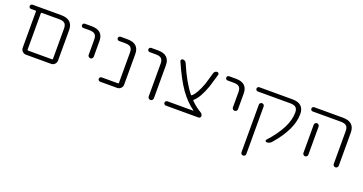

<svg xmlns="http://www.w3.org/2000/svg" viewBox="-38 -1195 3860 2041"><g transform="rotate(20 1891.5 -174.5)"><path d="M187.5 -21.5Q164.1 -21.5 147 -38.6Q129.9 -55.7 129.9 -79.1V-490.2Q129.9 -497.1 123 -497.1H72.3Q61.5 -497.1 54.7 -503.9Q47.9 -510.7 47.9 -521Q47.9 -531.2 54.7 -538.1Q61.5 -544.9 72.3 -544.9H395.5Q528.3 -544.9 529.3 -424.8V-79.1Q529.3 -55.7 512.2 -38.6Q495.1 -21.5 471.7 -21.5ZM472.7 -420.9Q472.7 -461.9 453.6 -479.5Q434.6 -497.1 387.7 -497.1H193.4Q185.5 -497.1 185.5 -490.2V-78.1Q185.5 -70.3 193.4 -70.3H464.8Q472.7 -70.3 472.7 -78.1Z M663.1 -497.1Q653.3 -497.1 646.5 -503.9Q639.6 -510.7 639.6 -521Q639.6 -531.2 646.5 -538.1Q653.3 -544.9 663.1 -544.9H740.2Q872.1 -544.9 872.1 -424.8V-248Q872.1 -236.3 863.8 -228Q855.5 -219.7 843.3 -219.7Q831.1 -219.7 822.8 -228Q814.5 -236.3 814.5 -248V-420.9Q814.5 -461.9 795.4 -479.5Q776.4 -497.1 730.5 -497.1Z M1218.8 -420.9Q1218.8 -461.9 1200.2 -479.5Q1181.6 -497.1 1134.8 -497.1H1068.4Q1057.6 -497.1 1050.8 -503.9Q1043.9 -510.7 1043.9 -521Q1043.9 -531.2 1050.8 -538.1Q1057.6 -544.9 1068.4 -544.9H1144.5Q1277.3 -544.9 1277.3 -424.8V-79.1Q1277.3 -55.7 1260.3 -38.6Q1243.2 -21.5 1219.7 -21.5H1026.4Q1016.6 -21.5 1009.3 -28.8Q1002 -36.1 1002 -45.9Q1002 -55.7 1009.3 -63Q1016.6 -70.3 1026.4 -70.3H1210.9Q1218.8 -70.3 1218.8 -78.1Z M1415 -497.1Q1404.3 -497.1 1397.5 -503.9Q1390.6 -510.7 1390.6 -521Q1390.6 -531.2 1397.5 -538.1Q1404.3 -544.9 1415 -544.9H1491.2Q1623 -544.9 1624 -424.8V-50.8Q1624 -39.1 1615.2 -30.3Q1606.4 -21.5 1594.7 -21.5Q1583 -21.5 1574.2 -30.3Q1565.4 -39.1 1565.4 -50.8V-420.9Q1565.4 -461.9 1546.4 -479.5Q1527.3 -497.1 1481.4 -497.1Z M2060.5 -70.3Q2062.5 -70.3 2063 -71.8Q2063.5 -73.2 2062.5 -74.2Q1978.5 -132.8 1906.2 -233.4Q1834 -335 1753.9 -517.6Q1750 -527.3 1755.9 -536.1Q1761.7 -544.9 1771.5 -544.9Q1801.8 -544.9 1813.5 -517.6Q1895.5 -326.2 1981.4 -220.7Q1986.3 -214.8 1992.2 -219.7Q2039.1 -257.8 2085.9 -384.8L2125 -518.6Q2128.9 -530.3 2138.7 -537.6Q2148.4 -544.9 2160.2 -544.9Q2170.9 -544.9 2177.7 -536.1Q2181.6 -531.2 2181.6 -524.4Q2181.6 -521.5 2180.7 -518.6L2137.7 -374Q2085.9 -229.5 2027.3 -180.7Q2021.5 -175.8 2026.4 -170.9Q2077.1 -118.2 2142.6 -80.1Q2163.1 -67.4 2163.1 -44.9Q2163.1 -35.2 2156.2 -28.3Q2149.4 -21.5 2139.6 -21.5H1769.5Q1759.8 -21.5 1752.4 -28.8Q1745.1 -36.1 1745.1 -45.9Q1745.1 -55.7 1752.4 -63Q1759.8 -70.3 1769.5 -70.3Z M2294.9 -497.1Q2285.2 -497.1 2278.3 -503.9Q2271.5 -510.7 2271.5 -521Q2271.5 -531.2 2278.3 -538.1Q2285.2 -544.9 2294.9 -544.9H2372.1Q2503.9 -544.9 2503.9 -424.8V-248Q2503.9 -236.3 2495.6 -228Q2487.3 -219.7 2475.1 -219.7Q2462.9 -219.7 2454.6 -228Q2446.3 -236.3 2446.3 -248V-420.9Q2446.3 -461.9 2427.2 -479.5Q2408.2 -497.1 2362.3 -497.1Z M3011.7 -544.9Q3143.6 -544.9 3143.6 -424.8Q3143.6 -251 2963.9 -45.9Q2942.4 -21.5 2908.2 -21.5Q2899.4 -21.5 2895.5 -30.3Q2891.6 -39.1 2897.5 -45.9Q3087.9 -254.9 3087.9 -421.9Q3087.9 -461.9 3068.4 -479.5Q3048.8 -497.1 3002.9 -497.1H2637.7Q2627 -497.1 2620.1 -503.9Q2613.3 -510.7 2613.3 -521Q2613.3 -531.2 2620.1 -538.1Q2627 -544.9 2637.7 -544.9ZM2695.3 168.9V-368.2Q2695.3 -379.9 2703.1 -387.7Q2710.9 -395.5 2722.7 -395.5Q2734.4 -395.5 2742.2 -387.7Q2750 -379.9 2750 -368.2V168.9Q2750 180.7 2742.2 188.5Q2734.4 196.3 2722.7 196.3Q2710.9 196.3 2703.1 188.5Q2695.3 180.7 2695.3 168.9Z M3258.8 -497.1Q3248 -497.1 3241.2 -503.9Q3234.4 -510.7 3234.4 -521Q3234.4 -531.2 3241.2 -538.1Q3248 -544.9 3258.8 -544.9H3582Q3714.8 -544.9 3715.8 -424.8V-49.8Q3715.8 -38.1 3707.5 -29.8Q3699.2 -21.5 3687.5 -21.5Q3675.8 -21.5 3667.5 -29.8Q3659.2 -38.1 3659.2 -49.8V-420.9Q3659.2 -461.9 3640.1 -479.5Q3621.1 -497.1 3574.2 -497.1ZM3372.1 -367.2V-72.3V-48.8Q3372.1 -38.1 3363.8 -29.8Q3355.5 -21.5 3344.2 -21.5Q3333 -21.5 3324.7 -29.8Q3316.4 -38.1 3316.4 -48.8V-72.3V-367.2Q3316.4 -378.9 3324.7 -387.2Q3333 -395.5 3344.2 -395.5Q3355.5 -395.5 3363.8 -387.2Q3372.1 -378.9 3372.1 -367.2Z"/></g></svg>

Font: Gen Jyuu Gothic Light
Style: Regular
Weight: 200
Designer: [Source Han Sans]
Ryoko NISHIZUKA  (kana & ideographs); Paul D. Hunt (Latin, Greek & Cyrillic); Wenlong ZHANG  (bopomofo
Version: Version 1.002.20150607